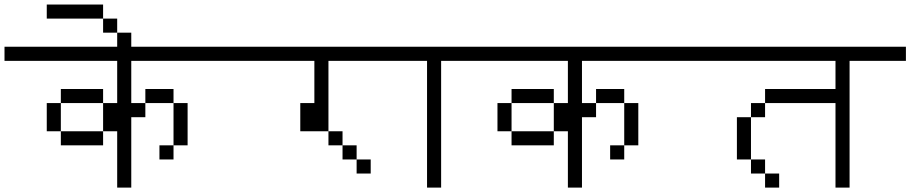

<svg xmlns="http://www.w3.org/2000/svg" viewBox="-20 -895 4040 852"><path d="M1000 -625V-687.5H0V-625H500V-437.5H437.5Q437.5 -437.5 437.5 -312.5H250V-250H437.5V-312.5H500Q500 -312.5 500 -62.5H562.5V-375H625V-437.5H562.5V-625ZM750 -250H687.5V-187.5H750ZM750 -250H812.5V-437.5H750ZM250 -312.5Q250 -312.5 250 -437.5H187.5Q187.5 -437.5 187.5 -312.5ZM250 -437.5H437.5V-500H250ZM625 -437.5H750V-500H625Z M562.5 -687.5V-750H500V-687.5ZM500 -750V-812.5H437.5V-750ZM437.5 -812.5V-875H187.5V-812.5Z M1625 -125V-187.5H1562.5V-125ZM2000 -625V-687.5H1000V-625H1375V-437.5H1312.5Q1312.5 -437.5 1312.5 -312.5H1437.5V-250H1500V-187.5H1562.5V-250H1500V-312.5H1437.5V-625Z M2000 -625V-687.5H1750V-625H1875V-62.5H1937.5V-625Z M3000 -625V-687.5H2000V-625H2500V-437.5H2437.5Q2437.5 -437.5 2437.5 -312.5H2250V-250H2437.5V-312.5H2500Q2500 -312.5 2500 -62.5H2562.5V-375H2625V-437.5H2562.5V-625ZM2750 -250H2687.5V-187.5H2750ZM2750 -250H2812.5V-437.5H2750ZM2250 -312.5Q2250 -312.5 2250 -437.5H2187.5Q2187.5 -437.5 2187.5 -312.5ZM2250 -437.5H2437.5V-500H2250ZM2625 -437.5H2750V-500H2625Z M3437.5 -62.5V-125H3375V-62.5ZM4000 -625V-687.5H3000V-625H3687.5Q3687.5 -625 3687.5 -500H3375V-437.5H3312.5V-375H3250V-187.5H3312.5V-125H3375V-187.5H3312.5V-375H3375V-437.5H3687.5Q3687.5 -437.5 3687.5 -62.5H3750V-625Z"/></svg>

Font: UnifontExMono
Style: Regular
Weight: 500
Version: Version 15.0.06